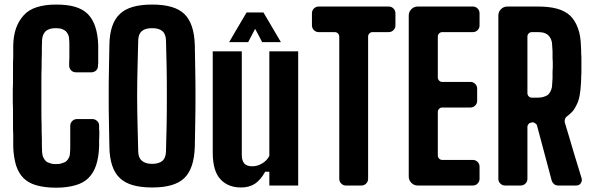

<svg xmlns="http://www.w3.org/2000/svg" viewBox="-20 -829 2647 858"><path d="M85 -33.2C99.6 -18.6 118.2 -7.8 142.6 -1C167 5.9 196.3 9.8 230.5 9.8C263.7 9.8 292 5.9 316.4 -1C340.8 -7.8 360.4 -18.6 375 -33.2C389.6 -47.9 401.4 -66.4 409.2 -89.8C417 -113.3 421.9 -141.6 422.9 -173.8V-204.1C423.8 -214.8 423.8 -224.6 423.8 -235.4C423.8 -241.2 423.8 -247.1 422.9 -252V-267.6C422.9 -276.4 419.9 -283.2 414.1 -288.1C408.2 -293.9 401.4 -296.9 393.6 -296.9H324.2C315.4 -296.9 308.6 -293.9 302.7 -288.1C296.9 -282.2 293.9 -275.4 293.9 -266.6V-258.8V-251V-223.6V-197.3V-172.9C293.9 -165 293.9 -157.2 293 -150.4C293 -141.6 292 -133.8 289.1 -127C286.1 -120.1 282.2 -114.3 277.3 -109.4C271.5 -104.5 264.6 -101.6 256.8 -99.6C249 -96.7 240.2 -95.7 229.5 -95.7C219.7 -95.7 210.9 -96.7 204.1 -99.6C196.3 -101.6 189.5 -104.5 184.6 -109.4C179.7 -114.3 175.8 -120.1 172.9 -127C169.9 -133.8 168.9 -141.6 168 -150.4C167 -169.9 167 -189.5 167 -210C166 -230.5 166 -251 166 -271.5C165 -293 165 -314.5 165 -335.9V-400.4V-464.8C165 -486.3 165 -507.8 166 -528.3C166 -549.8 166 -570.3 167 -590.8C167 -611.3 167 -630.9 168 -650.4C168.9 -659.2 169.9 -666 172.9 -672.9C175.8 -679.7 179.7 -685.5 184.6 -690.4C189.5 -694.3 196.3 -697.3 204.1 -700.2C210.9 -702.1 219.7 -703.1 229.5 -703.1C239.3 -703.1 248 -702.1 254.9 -700.2C261.7 -697.3 268.6 -694.3 273.4 -690.4C278.3 -685.5 282.2 -679.7 285.2 -672.9C288.1 -666 289.1 -659.2 289.1 -650.4C290 -643.6 290 -635.7 290 -627.9V-603.5V-577.1C290 -568.4 290 -560.5 289.1 -551.8V-543.9V-536.1C289.1 -527.3 292 -520.5 297.9 -514.6C303.7 -508.8 310.5 -505.9 319.3 -505.9H388.7C396.5 -505.9 403.3 -508.8 409.2 -513.7C415 -519.5 418 -526.4 418 -535.2V-539.1C418 -541 418 -543 418.9 -543.9V-565.4V-587.9V-608.4V-627C418 -659.2 413.1 -687.5 405.3 -710.9C397.5 -733.4 386.7 -752 372.1 -766.6C357.4 -781.2 337.9 -792 314.5 -798.8C291 -805.7 262.7 -808.6 230.5 -808.6C197.3 -808.6 168.9 -804.7 144.5 -796.9C120.1 -789.1 100.6 -777.3 85.9 -760.7C71.3 -744.1 59.6 -725.6 51.8 -703.1C43.9 -680.7 40 -655.3 39.1 -627V-575.2C38.1 -557.6 38.1 -539.1 38.1 -519.5V-460C37.1 -440.4 37.1 -420.9 37.1 -400.4C37.1 -379.9 37.1 -359.4 38.1 -339.8V-281.2C38.1 -261.7 38.1 -243.2 39.1 -225.6V-173.8C40 -141.6 44.9 -113.3 51.8 -89.8C59.6 -66.4 70.3 -47.9 85 -33.2Z M660.2 8.8C726.6 8.8 774.4 -4.9 803.7 -33.2C833 -61.5 848.6 -108.4 850.6 -173.8C851.6 -210 851.6 -247.1 852.5 -285.2C853.5 -323.2 853.5 -361.3 853.5 -399.4C853.5 -437.5 853.5 -476.6 852.5 -514.6C851.6 -552.7 851.6 -589.8 850.6 -627C848.6 -692.4 833 -738.3 803.7 -766.6C774.4 -794.9 726.6 -808.6 660.2 -808.6C592.8 -808.6 544.9 -794.9 515.6 -766.6C485.4 -738.3 469.7 -692.4 468.8 -627C467.8 -590.8 467.8 -552.7 466.8 -514.6C465.8 -476.6 465.8 -438.5 465.8 -400.4C465.8 -362.3 465.8 -323.2 466.8 -285.2C467.8 -247.1 467.8 -210 468.8 -173.8C469.7 -108.4 485.4 -61.5 515.6 -33.2C544.9 -4.9 592.8 8.8 660.2 8.8ZM660.2 -96.7C639.6 -96.7 625 -101.6 614.3 -110.4C603.5 -119.1 598.6 -131.8 597.7 -150.4C596.7 -188.5 595.7 -228.5 594.7 -270.5C593.8 -313.5 592.8 -356.4 592.8 -400.4C592.8 -444.3 593.8 -488.3 594.7 -530.3C595.7 -572.3 596.7 -612.3 597.7 -650.4C598.6 -668 603.5 -681.6 614.3 -690.4C625 -699.2 639.6 -703.1 660.2 -703.1C679.7 -703.1 694.3 -699.2 705.1 -690.4C715.8 -681.6 720.7 -668 721.7 -650.4C722.7 -612.3 723.6 -572.3 724.6 -530.3C725.6 -488.3 725.6 -444.3 725.6 -400.4C725.6 -356.4 725.6 -313.5 724.6 -270.5C723.6 -228.5 722.7 -188.5 721.7 -150.4C720.7 -131.8 715.8 -119.1 706.1 -110.4C695.3 -101.6 680.7 -96.7 660.2 -96.7Z M1057.6 8.8C1082 8.8 1102.5 2.9 1119.1 -7.8C1135.7 -18.6 1151.4 -37.1 1165 -61.5H1183.6V0H1312.5V-599.6H1183.6V-132.8C1176.8 -118.2 1166 -107.4 1151.4 -98.6C1136.7 -89.8 1122.1 -85.9 1107.4 -85.9C1091.8 -85.9 1080.1 -89.8 1072.3 -97.7C1064.5 -106.4 1060.5 -119.1 1060.5 -136.7V-599.6H930.7V-147.5C930.7 -91.8 942.4 -51.8 965.8 -27.3C988.3 -2.9 1019.5 8.8 1057.6 8.8ZM1003.9 -640.6H1088.9C1104.5 -670.9 1115.2 -690.4 1120.1 -700.2C1135.7 -670.9 1146.5 -651.4 1151.4 -640.6H1235.4C1196.3 -707 1169.9 -751 1157.2 -773.4H1082C1043 -707 1016.6 -663.1 1003.9 -640.6Z M1496.1 -666V-347.7V-30.3C1496.1 -21.5 1499 -14.6 1504.9 -8.8C1510.7 -2.9 1517.6 0 1525.4 0H1594.7C1603.5 0 1610.4 -2.9 1616.2 -8.8C1622.1 -14.6 1625 -21.5 1625 -30.3V-666C1625 -670.9 1627 -675.8 1630.9 -679.7C1634.8 -683.6 1639.6 -685.5 1644.5 -685.5H1716.8C1725.6 -685.5 1732.4 -688.5 1738.3 -694.3C1744.1 -700.2 1747.1 -707 1747.1 -715.8V-769.5C1747.1 -778.3 1744.1 -785.2 1738.3 -791C1732.4 -796.9 1725.6 -799.8 1716.8 -799.8H1404.3C1395.5 -799.8 1388.7 -796.9 1382.8 -791C1377 -785.2 1374 -778.3 1374 -769.5V-715.8C1374 -707 1377 -700.2 1382.8 -694.3C1388.7 -688.5 1395.5 -685.5 1404.3 -685.5H1475.6C1481.4 -685.5 1486.3 -683.6 1490.2 -679.7C1494.1 -675.8 1496.1 -670.9 1496.1 -666Z M1806.6 -759.8V-400.4V-40C1806.6 -29.3 1810.5 -19.5 1818.4 -11.7C1826.2 -3.9 1835.9 0 1846.7 0H2092.8C2101.6 0 2108.4 -2.9 2114.3 -8.8C2120.1 -14.6 2123 -21.5 2123 -30.3V-84C2123 -92.8 2120.1 -99.6 2114.3 -105.5C2108.4 -111.3 2101.6 -114.3 2092.8 -114.3H1956.1C1951.2 -114.3 1946.3 -116.2 1942.4 -120.1C1938.5 -124 1936.5 -128.9 1936.5 -133.8V-329.1C1936.5 -334 1938.5 -338.9 1942.4 -342.8C1946.3 -346.7 1951.2 -348.6 1956.1 -348.6H2083C2090.8 -348.6 2097.7 -351.6 2103.5 -357.4C2109.4 -363.3 2112.3 -370.1 2112.3 -378.9V-432.6C2112.3 -441.4 2109.4 -448.2 2103.5 -454.1C2097.7 -460 2090.8 -462.9 2083 -462.9H1956.1C1951.2 -462.9 1946.3 -464.8 1942.4 -468.8C1938.5 -472.7 1936.5 -477.5 1936.5 -483.4V-666C1936.5 -670.9 1938.5 -675.8 1942.4 -679.7C1946.3 -683.6 1951.2 -685.5 1956.1 -685.5H2092.8C2101.6 -685.5 2108.4 -688.5 2114.3 -694.3C2120.1 -700.2 2123 -707 2123 -715.8V-769.5C2123 -778.3 2120.1 -785.2 2114.3 -791C2108.4 -796.9 2101.6 -799.8 2092.8 -799.8H1846.7C1835.9 -799.8 1826.2 -795.9 1818.4 -788.1C1810.5 -780.3 1806.6 -770.5 1806.6 -759.8Z M2207 -759.8V-394.5V-30.3C2207 -21.5 2210 -14.6 2215.8 -8.8C2221.7 -2.9 2228.5 0 2237.3 0H2306.6C2315.4 0 2322.3 -2.9 2328.1 -8.8C2334 -14.6 2336.9 -21.5 2336.9 -30.3V-261.7C2336.9 -266.6 2338.9 -271.5 2341.8 -274.4C2344.7 -278.3 2348.6 -280.3 2353.5 -281.2C2355.5 -281.2 2356.4 -281.2 2357.4 -282.2C2362.3 -283.2 2367.2 -281.2 2371.1 -278.3C2376 -275.4 2378.9 -272.5 2379.9 -267.6C2409.2 -158.2 2430.7 -76.2 2445.3 -22.5C2447.3 -15.6 2451.2 -10.7 2456.1 -5.9C2461.9 -2 2467.8 0 2474.6 0H2554.7C2563.5 0 2570.3 -2.9 2575.2 -9.8C2578.1 -14.6 2580.1 -19.5 2580.1 -24.4C2580.1 -27.3 2580.1 -29.3 2579.1 -32.2C2568.4 -66.4 2556.6 -106.4 2543 -150.4C2530.3 -194.3 2517.6 -237.3 2504.9 -278.3C2502.9 -284.2 2502.9 -290 2504.9 -296.9C2506.8 -302.7 2510.7 -307.6 2515.6 -310.5C2524.4 -317.4 2532.2 -324.2 2539.1 -332C2545.9 -339.8 2550.8 -348.6 2555.7 -358.4C2562.5 -371.1 2567.4 -385.7 2570.3 -402.3C2573.2 -418.9 2575.2 -436.5 2576.2 -457C2577.1 -467.8 2577.1 -477.5 2577.1 -486.3C2578.1 -495.1 2578.1 -503.9 2578.1 -512.7V-538.1V-563.5C2578.1 -572.3 2578.1 -581.1 2577.1 -590.8C2577.1 -600.6 2577.1 -610.4 2576.2 -621.1C2575.2 -653.3 2571.3 -680.7 2562.5 -703.1C2554.7 -725.6 2543 -744.1 2528.3 -758.8C2513.7 -772.5 2494.1 -783.2 2469.7 -790C2445.3 -796.9 2416 -799.8 2382.8 -799.8H2247.1C2236.3 -799.8 2226.6 -795.9 2218.8 -788.1C2210.9 -780.3 2207 -770.5 2207 -759.8ZM2356.4 -392.6C2351.6 -392.6 2346.7 -394.5 2342.8 -398.4C2338.9 -402.3 2336.9 -407.2 2336.9 -413.1V-666C2336.9 -670.9 2338.9 -675.8 2342.8 -679.7C2346.7 -683.6 2351.6 -685.5 2356.4 -685.5H2382.8C2393.6 -685.5 2402.3 -684.6 2410.2 -682.6C2418.9 -679.7 2425.8 -675.8 2430.7 -670.9C2435.5 -666 2439.5 -660.2 2442.4 -653.3C2445.3 -646.5 2447.3 -637.7 2447.3 -627.9C2448.2 -619.1 2448.2 -609.4 2449.2 -599.6V-569.3C2450.2 -559.6 2450.2 -549.8 2450.2 -539.1C2450.2 -529.3 2450.2 -519.5 2449.2 -509.8V-479.5C2448.2 -469.7 2448.2 -460 2447.3 -451.2C2447.3 -441.4 2445.3 -432.6 2442.4 -425.8C2439.5 -418.9 2435.5 -412.1 2430.7 -407.2C2425.8 -402.3 2418.9 -399.4 2410.2 -396.5C2402.3 -393.6 2392.6 -392.6 2381.8 -392.6H2356.4Z"/></svg>

Font: Yellow Ladder Regular
Style: Regular
Weight: 400
Designer: Zima Creative
Version: Version 2.002